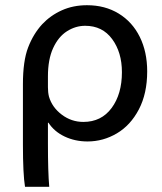

<svg xmlns="http://www.w3.org/2000/svg" viewBox="-20 -517 623 737"><path d="M76 200Q68 151 68 38V-194Q68 -283 88 -335Q108 -387 142 -424Q174 -458 217.5 -477.5Q261 -497 314 -497Q383 -497 435.5 -465Q488 -433 516.5 -375.5Q545 -318 545 -243Q545 -158 513 -97Q481 -36 428.5 -5Q376 26 316 26Q268 26 228 7Q188 -12 166 -46H164V33Q164 144 169 200ZM164 -182Q164 -162 168 -146Q180 -105 217 -77Q254 -49 300 -49Q369 -49 408.5 -102.5Q448 -156 448 -240Q448 -316 410.5 -367Q373 -418 307 -418Q270 -418 237 -397Q204 -376 184 -332.5Q164 -289 164 -224Z"/></svg>

Font: LINE Seed Sans KR Regular
Style: Regular
Weight: 400
Designer: LINE VX Design & Sandoll Inc & Dalton Maag Ltd
Foundry: Sandoll Inc.
Version: Version 1.000